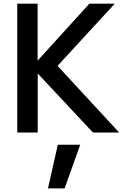

<svg xmlns="http://www.w3.org/2000/svg" viewBox="-20 -731 688 1059"><path d="M336.4 308.1 422.4 67.4H298.8L244.6 308.1ZM188 0V-325.7L492.7 0H637.2L297.4 -367.7L613.3 -710.9H473.1L187.5 -396.5V-710.9H75.2V0Z"/></svg>

Font: Ride SemiBold
Style: Regular
Weight: 600
Version: Version 3.000